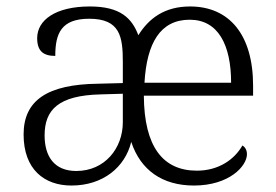

<svg xmlns="http://www.w3.org/2000/svg" viewBox="-20 -564 855 594"><path d="M201 10C299 10 367 -47 386 -125C415 -37 483 10 580 10C689 10 744 -50 744 -87C744 -101 737 -110 730 -114C705 -70 656 -36 589 -36C484 -36 426 -110 425 -268H763V-299C763 -457 689 -544 568 -544C490 -544 441 -508 408 -455C388 -508 352 -544 258 -544C152 -544 95 -502 95 -446C95 -406 114 -391 151 -391C151 -460 169 -506 256 -506C352 -506 360 -450 360 -372V-307L283 -305C127 -303 53 -254 53 -148C53 -40 117 10 201 10ZM695 -308H427C434 -431 476 -503 567 -503C655 -503 695 -425 695 -308ZM216 -35C148 -35 118 -80 118 -145C118 -224 160 -269 292 -272L360 -274V-186C360 -105 304 -35 216 -35Z"/></svg>

Font: Noto Serif Lao Light
Style: Regular
Weight: 300
Designer: Monotype Design Team
Foundry: Monotype Imaging Inc.
Version: Version 2.003